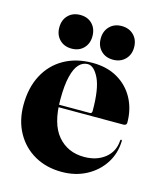

<svg xmlns="http://www.w3.org/2000/svg" viewBox="-100 -703 657 786"><g transform="rotate(15 229.0 -310.0)"><path d="M443 -254Q443 -249 439.8 -245.8Q436.5 -242.5 429.5 -242.5H118.5V-253H284.5Q293.5 -253 293.5 -263.5Q293.5 -358 272.5 -401Q251.5 -444 225 -444Q204 -444 188 -427.2Q172 -410.5 162.8 -373.2Q153.5 -336 153.5 -275Q153.5 -172 195.8 -122.5Q238 -73 307.5 -73Q361 -73 396 -101Q431 -129 433.5 -176.5Q434 -179 435 -179.8Q436 -180.5 436.5 -180.5Q438 -180.5 439.2 -179.5Q440.5 -178.5 440.5 -175.5Q439 -122.5 411.8 -80.5Q384.5 -38.5 338.5 -14.2Q292.5 10 235 10Q170 10 120 -18.2Q70 -46.5 41.8 -97.2Q13.5 -148 13.5 -214.5Q13.5 -287.5 41.8 -341.2Q70 -395 121.8 -424.5Q173.5 -454 243 -454Q304.5 -454 349.2 -428Q394 -402 418.5 -356.8Q443 -311.5 443 -254ZM143.5 -488Q112 -488 92.5 -507.8Q73 -527.5 73 -559Q73 -591 92.5 -610.8Q112 -630.5 143.5 -630.5Q175 -630.5 194.2 -610.8Q213.5 -591 213.5 -559Q213.5 -527.5 194.2 -507.8Q175 -488 143.5 -488ZM319 -488Q287.5 -488 268 -507.8Q248.5 -527.5 248.5 -559Q248.5 -590.5 268 -610.5Q287.5 -630.5 319 -630.5Q350.5 -630.5 370.2 -610.8Q390 -591 390 -559Q390 -527.5 370.2 -507.8Q350.5 -488 319 -488Z"/></g></svg>

Font: Fraunces 120pt
Style: Bold
Weight: 700
Version: Version 1.000;[b76b70a41]